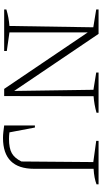

<svg xmlns="http://www.w3.org/2000/svg" viewBox="289 -974 693 1312"><g transform="rotate(90 636.0 -318.5)"><path d="M476 -645H751V-631Q694 -615 638 -611L637 0H588L202 -571V-36L329 -18V0H45V-15Q75 -24 103 -29Q131 -34 158 -36L167 -609L45 -629V-645H212L602 -68L594 -610L476 -629ZM838 0V-210H852L885 -36Q908 -33 929 -33Q993 -33 1027 -52Q1061 -71 1084 -118L1088 -609L943 -629V-645H1240V-631Q1219 -623 1193 -618Q1167 -613 1134 -611V-205Q1134 8 923 8Q903 8 882 5.5Q861 3 838 0Z"/></g></svg>

Font: Piazzolla SC ExtraLight
Style: Regular
Weight: 200
Designer: Juan Pablo del Peral
Foundry: Huerta Tipografica
Version: Version 1.330